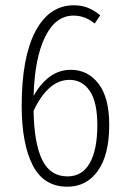

<svg xmlns="http://www.w3.org/2000/svg" viewBox="-20 -695 480 726"><path d="M393 -223Q393 -109 350 -49Q307 11 235 11Q145 11 103.5 -70.5Q62 -152 62 -295Q62 -478 114 -576.5Q166 -675 259 -675Q289 -675 312.5 -665.5Q336 -656 359 -637L338 -606Q302 -636 258 -636Q190 -636 150.5 -555.5Q111 -475 107 -332Q132 -378 167.5 -404.5Q203 -431 248 -431Q312 -431 352.5 -378.5Q393 -326 393 -223ZM348 -222Q348 -309 319.5 -351Q291 -393 243 -393Q201 -393 167 -362.5Q133 -332 107 -276Q109 -153 139.5 -90.5Q170 -28 235 -28Q291 -28 319.5 -78.5Q348 -129 348 -222Z"/></svg>

Font: Fira Sans Extra Condensed ExtraLight
Style: Regular
Weight: 275
Width: 1
Designer: Carrois Corporate & Edenspiekermann AG
Foundry: Carrois Corporate GbR & Edenspiekermann AG
Version: Version 4.203